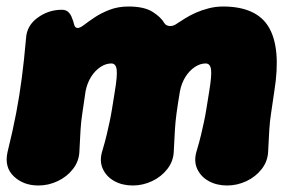

<svg xmlns="http://www.w3.org/2000/svg" viewBox="-36 -545 886 590"><path d="M82 25Q36 25 6.5 -3Q-23 -31 -13 -77Q4 -146 14 -199Q24 -252 31 -305.5Q38 -359 44 -427Q46 -466 79.5 -490.5Q113 -515 154 -515Q168 -515 175.5 -506.5Q183 -498 185 -490Q189 -482 191.5 -470.5Q194 -459 203 -459Q210 -459 223 -469Q236 -479 255.5 -492Q275 -505 301 -515Q327 -525 359 -525Q407 -525 433 -508.5Q459 -492 469 -474Q474 -466 485.5 -465Q497 -464 510 -474Q519 -480 533.5 -489Q548 -498 566 -506Q584 -514 605.5 -519.5Q627 -525 649 -525Q753 -525 790.5 -460.5Q828 -396 807 -265Q801 -223 797 -197Q793 -171 791.5 -146Q790 -121 788 -80Q787 -50 768.5 -26Q750 -2 721.5 11.5Q693 25 662 25Q630 25 605.5 11.5Q581 -2 570 -26Q559 -50 568 -80Q577 -110 582 -131.5Q587 -153 591 -171.5Q595 -190 598.5 -212Q602 -234 607 -265Q615 -313 612.5 -331.5Q610 -350 596 -350Q579 -350 562.5 -339Q546 -328 534 -309Q522 -290 517 -265Q510 -223 506.5 -197Q503 -171 501.5 -146Q500 -121 498 -80Q497 -50 478.5 -26Q460 -2 431.5 11.5Q403 25 372 25Q340 25 315.5 11.5Q291 -2 280 -26Q269 -50 278 -80Q287 -110 292 -131.5Q297 -153 301 -171.5Q305 -190 308.5 -212Q312 -234 317 -265Q325 -313 322.5 -331.5Q320 -350 306 -350Q289 -350 272.5 -339Q256 -328 244 -309Q232 -290 227 -265Q221 -223 217 -197Q213 -171 211.5 -146Q210 -121 208 -80Q207 -50 188.5 -26Q170 -2 141.5 11.5Q113 25 82 25Z"/></svg>

Font: Winky Sans Black
Style: Italic
Weight: 900
Italic angle: -8.97852°
Designer: Simon Atzbach
Foundry: typofactur
Version: Version 1.205